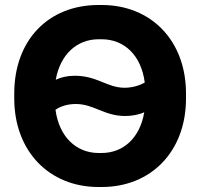

<svg xmlns="http://www.w3.org/2000/svg" viewBox="-20 -734 801 768"><path d="M37 -340C37 -130 176 14 374 14H387C585 14 724 -129 724 -340V-360C724 -571 585 -714 387 -714H374C173 -714 37 -573 37 -360ZM279 -431C249 -431 224 -425 203 -415C221 -516 287 -577 375 -577H386C478 -577 545 -512 559 -404C535 -390 505 -383 478 -383C409 -383 369 -431 279 -431ZM202 -295C224 -310 252 -318 283 -318C356 -318 396 -270 481 -270C507 -270 535 -275 557 -285C540 -184 475 -122 386 -122H375C284 -122 216 -188 202 -295Z"/></svg>

Font: Fixel Text Bold
Style: Bold
Weight: 700
Width: 4
Designer: AlfaBravo + MacPaw
Foundry: Kyrylo Tkachov, Marchela Mozhyna, Serhii Makarenko, Maria Weinstein, Zakhar Kryvoshyya
Version: Version 1.211